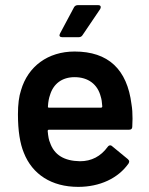

<svg xmlns="http://www.w3.org/2000/svg" viewBox="-20 -720 580 749"><path d="M271 -419C324 -419 361 -391 373 -343C376 -334 378 -322 379 -305C379 -302 377 -300 374 -300H171C168 -300 167 -301 167 -303V-305C168 -323 171 -338 175 -349C188 -393 222 -419 271 -419ZM493 -313C476 -450 402 -519 271 -519C167 -519 89 -461 62 -368C54 -344 50 -313 50 -274C50 -210 58 -160 73 -124C106 -40 181 9 285 9C369 9 441 -24 482 -83C483 -86 484 -88 484 -90C484 -93 482 -96 479 -99L417 -150C415 -152 413 -153 410 -153C406 -153 403 -151 400 -147C373 -110 337 -91 292 -91C230 -92 191 -116 175 -164C171 -172 168 -187 166 -209C166 -212 168 -214 171 -214H484C492 -214 496 -218 496 -226L497 -257C497 -278 496 -296 493 -313ZM288 -575C294 -575 299 -578 302 -583L371 -685C372 -688 373 -690 373 -692C373 -695 372 -700 363 -700H284C277 -700 272 -697 269 -692L214 -589C213 -586 212 -584 212 -583C212 -580 213 -575 222 -575Z"/></svg>

Font: Barlow SemiBold Numbers
Style: Regular
Weight: 600
Designer: Jeremy Tribby
Foundry: Tribby Type
Version: Version 1.408